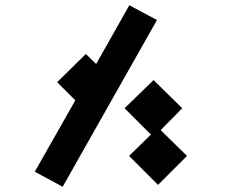

<svg xmlns="http://www.w3.org/2000/svg" viewBox="-20 -696 943 729"><path d="M471 -676 576 -620 218 13 112 -44 266 -315 197 -384 306 -491 345 -453ZM590 -202 690 -104 580 6 470 -104 553 -185 453 -285 563 -392 672 -285Z"/></svg>

Font: FiraGO
Style: Bold
Weight: 700
Designer: bBox Type
Foundry: bBox Type GmbH
Version: Version 1.001;PS 001.001;hotconv 1.0.88;makeotf.lib2.5.64775